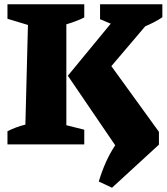

<svg xmlns="http://www.w3.org/2000/svg" viewBox="-20 -677 781 900"><path d="M15 0V-62Q55 -82 99 -93L111 -560L15 -589V-657H375V-595Q336 -576 291 -563V-90L375 -69V0ZM505 203 443 174Q458 124 477 82Q496 40 520 4L298 -322L499 -566L449 -587V-657H741V-596Q703 -571 661 -554L502 -367L725 -59V1Z"/></svg>

Font: Piazzolla SC ExtraBold
Style: Regular
Weight: 800
Designer: Juan Pablo del Peral
Foundry: Huerta Tipografica
Version: Version 1.330